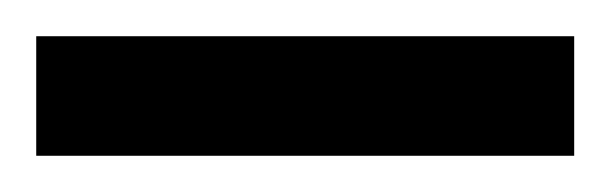

<svg xmlns="http://www.w3.org/2000/svg" viewBox="-20 70 337 106"><path d="M0 90V156H297V90Z"/></svg>

Font: Noto Sans Devanagari UI ExtraCondensed Medium
Style: Regular
Weight: 500
Width: 2
Designer: Jelle Bosma - Monotype Design Team
Foundry: Monotype Imaging Inc.
Version: Version 2.003